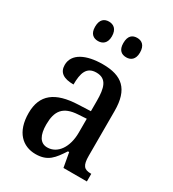

<svg xmlns="http://www.w3.org/2000/svg" viewBox="-183 -848 864 959"><g transform="rotate(30 248.5 -368.5)"><path d="M324 -635C349 -635 372 -649 372 -690C372 -733 349 -747 324 -747C297 -747 276 -733 276 -690C276 -649 297 -635 324 -635ZM161 -635C186 -635 210 -649 210 -690C210 -733 186 -747 161 -747C135 -747 113 -733 113 -690C113 -649 135 -635 161 -635ZM173 10C244 10 270 -27 307 -83H314L329 0H464V-44H461C422 -44 408 -60 408 -116V-374C408 -500 352 -547 241 -547C146 -547 77 -514 77 -449C77 -406 106 -386 164 -386C164 -451 177 -495 234 -495C294 -495 306 -447 306 -373V-314L235 -311C105 -306 41 -257 41 -151C41 -41 99 10 173 10ZM207 -48C165 -48 146 -85 146 -145C146 -223 174 -263 259 -268L307 -271V-191C307 -108 267 -48 207 -48Z"/></g></svg>

Font: Noto Serif Condensed Medium
Style: Regular
Weight: 500
Width: 3
Designer: Monotype Design Team
Foundry: Monotype Imaging Inc.
Version: Version 2.015